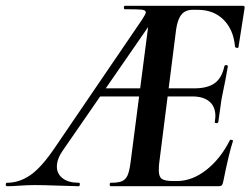

<svg xmlns="http://www.w3.org/2000/svg" viewBox="-81 -645 873 665"><path d="M-56 -12Q-15 -12 23.5 -38Q62 -64 110 -135L411 -577Q424 -597 424 -602Q424 -610 410 -611.5Q396 -613 352 -613Q348 -613 348 -619Q348 -625 352 -625H760Q768 -625 766 -616L745 -482Q745 -479 741 -479Q738 -479 735.5 -480.5Q733 -482 733 -483Q728 -542 693.5 -576.5Q659 -611 604 -611H586Q561 -611 547.5 -594.5Q534 -578 529 -543L471 -85Q469 -73 469 -55Q469 -33 479.5 -25.5Q490 -18 519 -18H532Q584 -18 633 -56Q682 -94 715 -159Q716 -162 721.5 -160.5Q727 -159 726 -157Q712 -115 692 -15Q690 -6 687 -3Q684 0 676 0H303Q299 0 299 -6Q299 -12 303 -12Q329 -12 341.5 -17.5Q354 -23 360.5 -37Q367 -51 371 -81L440 -613L467 -602L136 -123Q116 -94 116 -68Q116 -43 136 -27.5Q156 -12 192 -12Q196 -12 195.5 -6Q195 0 192 0L124 -2Q66 -4 40 -4Q17 -4 -13 -2Q-39 0 -56 0Q-61 0 -61 -6Q-61 -12 -56 -12ZM282 -339H467L469 -311H263ZM663 -223Q665 -237 665 -243Q665 -276 644 -293.5Q623 -311 585 -311H428L432 -339H592Q637 -339 662 -356.5Q687 -374 696 -415Q697 -420 703 -419.5Q709 -419 708 -414Q700 -367 691 -325Q687 -307 685 -293.5Q683 -280 682 -271L675 -222Q674 -218 668 -218.5Q662 -219 663 -223Z"/></svg>

Font: Cormorant Garamond
Style: Bold Italic
Weight: 700
Italic angle: -10°
Designer: Christian Thalmann (Catharsis Fonts)
Foundry: Catharsis Fonts
Version: Version 4.000